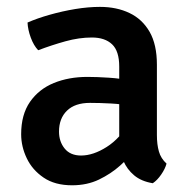

<svg xmlns="http://www.w3.org/2000/svg" viewBox="-20 -525 548 558"><path d="M41.5 -135Q41.5 -192 67.2 -229Q93 -266 136.5 -283.8Q180 -301.5 234 -301.5Q261 -301.5 296.2 -299.2Q331.5 -297 361.5 -290V-216.5Q335.5 -222.5 302.5 -224.2Q269.5 -226 241.5 -226Q198 -226 174.8 -203.5Q151.5 -181 151.5 -142.5Q151.5 -113.5 168 -93.2Q184.5 -73 215.5 -73Q251 -73 290.2 -98Q329.5 -123 356.5 -170.5L373 -88.5Q355 -67 328.8 -43.5Q302.5 -20 267.8 -3.2Q233 13.5 189.5 13.5Q139.5 13.5 106.8 -8.8Q74 -31 57.8 -65Q41.5 -99 41.5 -135ZM464 -49.5Q460 -34.5 448.5 -17.8Q437 -1 424 7.5Q390.5 2 369.8 -15.5Q349 -33 338.8 -57.2Q328.5 -81.5 326.5 -108V-331.5Q326.5 -376.5 305.8 -396.2Q285 -416 247 -416Q210 -416 170.2 -405Q130.5 -394 91 -379Q78 -392.5 69.5 -415.5Q61 -438.5 60 -459.5Q88.5 -472 124.8 -482.2Q161 -492.5 199 -498.8Q237 -505 270.5 -505Q319 -505 356.2 -487.2Q393.5 -469.5 414.8 -432.5Q436 -395.5 436 -337V-132.5Q436 -105 441.8 -84.8Q447.5 -64.5 464 -49.5Z"/></svg>

Font: Signika Negative Medium
Style: Regular
Weight: 500
Designer: Anna Giedry
Foundry: Anna Giedry
Version: Version 2.001